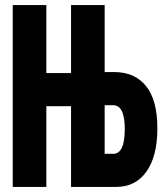

<svg xmlns="http://www.w3.org/2000/svg" viewBox="-20 -734 640 754"><path d="M162 -317H259V0H437Q512 0 555 -60Q598 -120 598 -230Q598 -341 553.5 -396Q509 -451 429 -451H391V-714H259V-447H162V-714H30V0H162ZM391 -130V-321H424Q470 -321 470 -228Q470 -130 425 -130Z"/></svg>

Font: Noto Sans Mono Extra
Style: Regular
Weight: 800
Designer: Monotype Design Team
Foundry: Monotype Imaging Inc.
Version: Version 1.900